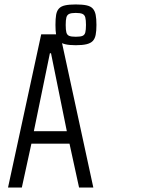

<svg xmlns="http://www.w3.org/2000/svg" viewBox="-20 -842 723 862"><path d="M16 0 165 -688H250L399 0H335L292 -197H121L78 0ZM132 -253H280L209 -603H204ZM320 -639Q291 -639 272.5 -643.5Q254 -648 244.5 -658Q235 -668 232 -685.5Q229 -703 229 -730Q229 -758 232 -775.5Q235 -793 244.5 -803.5Q254 -814 272.5 -818Q291 -822 320 -822Q350 -822 368.5 -818Q387 -814 396.5 -803.5Q406 -793 409.5 -775.5Q413 -758 413 -730Q413 -703 409.5 -685.5Q406 -668 396.5 -658Q387 -648 368.5 -643.5Q350 -639 320 -639ZM320 -677Q341 -677 350.5 -681Q360 -685 363 -696.5Q366 -708 366 -730Q366 -752 363 -763.5Q360 -775 350.5 -779.5Q341 -784 320 -784Q300 -784 290.5 -779.5Q281 -775 278 -763.5Q275 -752 275 -730Q275 -708 278 -696.5Q281 -685 290.5 -681Q300 -677 320 -677Z"/></svg>

Font: Saira ExtraCondensed
Style: Regular
Weight: 400
Width: 2
Designer: Hector Gatti with collaboration of the Omnibus-Type team
Foundry: Omnibus-Type
Version: Version 1.101